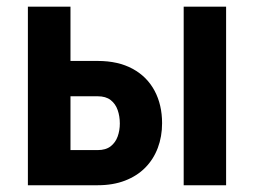

<svg xmlns="http://www.w3.org/2000/svg" viewBox="-20 -548 760 568"><path d="M145 -367.7H269Q329.6 -367.7 372.3 -344.5Q415 -321.3 437.3 -279.5Q459.5 -237.8 459.5 -183.6Q459.5 -144 446.8 -110.4Q434.1 -76.7 409.7 -52Q385.3 -27.3 349.9 -13.7Q314.5 0 269 0H62.5V-528.3H188.5V-104H269Q293 -104 307.4 -115.2Q321.8 -126.5 328.1 -144.3Q334.5 -162.1 334.5 -182.6Q334.5 -204.1 328.1 -222.4Q321.8 -240.7 307.4 -252Q293 -263.2 269 -263.2H145ZM648.9 -528.3V0H523.4V-528.3Z"/></svg>

Font: Roboto Condensed SemiBold
Style: Regular
Weight: 600
Designer: Christian Robertson
Foundry: Google
Version: Version 3.008; 2023